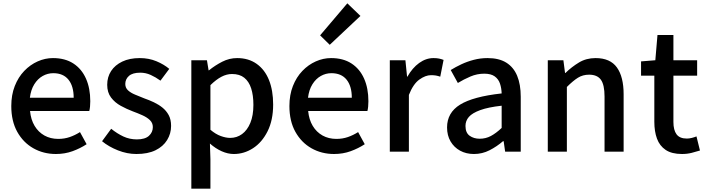

<svg xmlns="http://www.w3.org/2000/svg" viewBox="-20 -914 4254 1157"><path d="M317 14Q242 14 181 -20.5Q120 -55 84 -119.5Q48 -184 48 -275Q48 -342 69 -395.5Q90 -449 126 -486.5Q162 -524 207 -544Q252 -564 299 -564Q372 -564 422 -531.5Q472 -499 498 -440.5Q524 -382 524 -304Q524 -287 522.5 -271.5Q521 -256 518 -245H161Q166 -193 188.5 -155.5Q211 -118 247.5 -97.5Q284 -77 331 -77Q368 -77 400 -88Q432 -99 462 -118L502 -45Q464 -20 417.5 -3Q371 14 317 14ZM160 -325H424Q424 -395 392.5 -434Q361 -473 301 -473Q267 -473 237 -456Q207 -439 186.5 -406Q166 -373 160 -325Z M802 14Q746 14 690.5 -8Q635 -30 595 -63L650 -138Q686 -109 723.5 -91.5Q761 -74 805 -74Q854 -74 877.5 -95.5Q901 -117 901 -148Q901 -173 883.5 -190Q866 -207 838 -219.5Q810 -232 780 -243Q743 -257 707.5 -276.5Q672 -296 649 -326.5Q626 -357 626 -403Q626 -450 649.5 -486Q673 -522 717 -543Q761 -564 822 -564Q877 -564 922.5 -545Q968 -526 1000 -499L947 -428Q918 -449 888 -462.5Q858 -476 825 -476Q779 -476 757 -456.5Q735 -437 735 -408Q735 -385 751 -370Q767 -355 793.5 -344Q820 -333 850 -321Q879 -311 907.5 -297.5Q936 -284 959 -265.5Q982 -247 996.5 -220.5Q1011 -194 1011 -155Q1011 -109 987 -70Q963 -31 917 -8.5Q871 14 802 14Z M1133 223V-551H1227L1237 -490H1239Q1276 -520 1319 -542Q1362 -564 1409 -564Q1478 -564 1527 -529Q1576 -494 1601 -431.5Q1626 -369 1626 -284Q1626 -190 1592.5 -123Q1559 -56 1505 -21Q1451 14 1389 14Q1353 14 1316 -2.5Q1279 -19 1245 -49L1248 45V223ZM1367 -83Q1407 -83 1438.5 -106Q1470 -129 1488.5 -173.5Q1507 -218 1507 -282Q1507 -340 1493.5 -381.5Q1480 -423 1452 -445.5Q1424 -468 1378 -468Q1346 -468 1314.5 -451.5Q1283 -435 1248 -401V-132Q1280 -105 1311 -94Q1342 -83 1367 -83Z M1993 14Q1918 14 1857 -20.5Q1796 -55 1760 -119.5Q1724 -184 1724 -275Q1724 -342 1745 -395.5Q1766 -449 1802 -486.5Q1838 -524 1883 -544Q1928 -564 1975 -564Q2048 -564 2098 -531.5Q2148 -499 2174 -440.5Q2200 -382 2200 -304Q2200 -287 2198.5 -271.5Q2197 -256 2194 -245H1837Q1842 -193 1864.5 -155.5Q1887 -118 1923.5 -97.5Q1960 -77 2007 -77Q2044 -77 2076 -88Q2108 -99 2138 -118L2178 -45Q2140 -20 2093.5 -3Q2047 14 1993 14ZM1836 -325H2100Q2100 -395 2068.5 -434Q2037 -473 1977 -473Q1943 -473 1913 -456Q1883 -439 1862.5 -406Q1842 -373 1836 -325ZM1967 -644 1909 -701 2073 -894 2152 -818Z M2329 0V-551H2423L2433 -452H2435Q2465 -505 2506 -534.5Q2547 -564 2592 -564Q2612 -564 2626 -561Q2640 -558 2653 -553L2633 -452Q2618 -457 2606 -459Q2594 -461 2577 -461Q2544 -461 2507 -434.5Q2470 -408 2444 -342V0Z M2836 14Q2789 14 2752.5 -6Q2716 -26 2695 -62Q2674 -98 2674 -146Q2674 -235 2752.5 -283.5Q2831 -332 3003 -351Q3002 -383 2993 -410Q2984 -437 2961.5 -453.5Q2939 -470 2898 -470Q2855 -470 2815 -453Q2775 -436 2739 -414L2696 -492Q2725 -510 2760 -526.5Q2795 -543 2835 -553.5Q2875 -564 2918 -564Q2987 -564 3031 -536.5Q3075 -509 3096.5 -457Q3118 -405 3118 -331V0H3024L3015 -63H3011Q2974 -31 2930 -8.5Q2886 14 2836 14ZM2871 -78Q2907 -78 2938 -94.5Q2969 -111 3003 -143V-277Q2922 -268 2874 -250.5Q2826 -233 2805.5 -209.5Q2785 -186 2785 -155Q2785 -114 2810 -96Q2835 -78 2871 -78Z M3281 0V-551H3375L3385 -474H3387Q3425 -511 3469 -537.5Q3513 -564 3569 -564Q3657 -564 3697.5 -507.5Q3738 -451 3738 -346V0H3623V-332Q3623 -403 3601 -433.5Q3579 -464 3530 -464Q3492 -464 3462.5 -445.5Q3433 -427 3396 -390V0Z M4090 14Q4028 14 3991.5 -10.5Q3955 -35 3939 -78.5Q3923 -122 3923 -180V-458H3843V-544L3929 -551L3942 -703H4038V-551H4181V-458H4038V-179Q4038 -130 4057 -104.5Q4076 -79 4119 -79Q4133 -79 4149 -83Q4165 -87 4177 -92L4198 -7Q4176 0 4148.5 7Q4121 14 4090 14Z"/></svg>

Font: Noto Sans TC Thin Medium
Style: Regular
Weight: 500
Version: Version 2.004-H2;hotconv 1.0.118;makeotfexe 2.5.65603